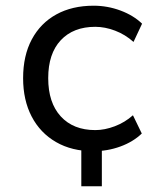

<svg xmlns="http://www.w3.org/2000/svg" viewBox="-20 -521 546 673"><path d="M265 132V-39H337V132ZM307 9Q232 9 176.5 -23Q121 -55 91 -112.5Q61 -170 61 -247Q61 -326 91.5 -383Q122 -440 177.5 -470.5Q233 -501 308 -501Q357 -501 402.5 -484Q448 -467 478 -438L448 -374Q419 -400 383.5 -413.5Q348 -427 314 -427Q237 -427 193 -380Q149 -333 149 -247Q149 -161 193 -113Q237 -65 314 -65Q347 -65 382.5 -78.5Q418 -92 446 -117L477 -53Q447 -24 402 -7.5Q357 9 307 9Z"/></svg>

Font: Nunito Sans 9pt
Style: Regular
Weight: 400
Version: Version 3.101;gftools[0.9.27]